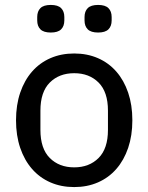

<svg xmlns="http://www.w3.org/2000/svg" viewBox="-20 -747 602 779"><path d="M281 12Q228 12 184.5 -7Q141 -26 110 -61.5Q79 -97 62 -147Q45 -197 45 -259Q45 -321 62 -371Q79 -421 110 -456.5Q141 -492 184.5 -511Q228 -530 281 -530Q334 -530 377.5 -511Q421 -492 452 -456.5Q483 -421 500 -371Q517 -321 517 -259Q517 -197 500 -147Q483 -97 452 -61.5Q421 -26 377.5 -7Q334 12 281 12ZM281 -68Q342 -68 380 -106Q418 -144 418 -220V-298Q418 -374 380 -412Q342 -450 281 -450Q220 -450 182 -412Q144 -374 144 -298V-220Q144 -144 182 -106Q220 -68 281 -68ZM186 -615Q157 -615 144 -628Q131 -641 131 -664V-678Q131 -701 144 -714Q157 -727 186 -727Q215 -727 228 -714Q241 -701 241 -678V-664Q241 -641 228 -628Q215 -615 186 -615ZM378 -615Q349 -615 336 -628Q323 -641 323 -664V-678Q323 -701 336 -714Q349 -727 378 -727Q407 -727 420 -714Q433 -701 433 -678V-664Q433 -641 420 -628Q407 -615 378 -615Z"/></svg>

Font: IBM Plex Sans Arabic Text
Style: Regular
Weight: 450
Designer: Mike Abbink, Paul van der Laan, Pieter van Rosmalen, Wael Morcos, Khajak Apelian
Foundry: Bold Monday
Version: Version 1.2